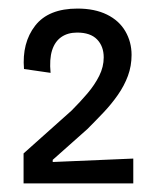

<svg xmlns="http://www.w3.org/2000/svg" viewBox="-20 -698 372 448"><path d="M35 -270V-340L147 -440Q167 -460 184 -480Q201 -500 211.5 -521Q222 -542 222 -564Q222 -590 206.5 -606Q191 -622 160 -622Q138 -622 123 -611.5Q108 -601 101.5 -580.5Q95 -560 98 -528L36 -537Q31 -598 62 -638Q93 -678 161 -678Q201 -678 229.5 -664Q258 -650 272.5 -625Q287 -600 287 -570Q287 -544 278.5 -521Q270 -498 255 -476.5Q240 -455 221.5 -435.5Q203 -416 184 -397L103 -325V-320L291 -328V-270Z"/></svg>

Font: Bricolage Grotesque SemiCondensed Light
Style: Regular
Weight: 300
Width: 4
Designer: Mathieu Triay
Foundry: Atelier Triay
Version: Version 1.000;gftools[0.9.30]